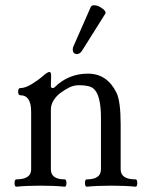

<svg xmlns="http://www.w3.org/2000/svg" viewBox="-20 -704 562 728"><path d="M35.2 0ZM379.4 -652.3 292 -513.2Q283.2 -499 272 -499Q255.9 -499 255.9 -517.1Q255.9 -522.9 258.3 -527.8L324.2 -677.7Q327.1 -684.1 336.4 -684.1Q353 -684.1 370.6 -669.9Q380.4 -662.1 380.4 -655.8Q380.4 -654.3 379.4 -652.3ZM437.5 -62Q437.5 -23.9 493.7 -23.9Q500.5 -23.9 500.5 -10Q500.5 3.9 493.7 3.9Q456.1 0 402.1 0Q348.1 0 309.1 3.9Q302.2 3.9 302.2 -10Q302.2 -23.9 309.1 -23.9Q362.8 -23.9 362.8 -62V-258.8Q362.8 -299.8 355.7 -328.4Q348.6 -356.9 333.5 -368.9Q318.4 -380.9 280.3 -380.9Q259.8 -380.9 243.2 -372.6Q226.6 -364.3 210.7 -352.8Q194.8 -341.3 183.8 -324.5Q172.9 -307.6 172.9 -288.1V-62Q172.9 -23.9 225.1 -23.9Q231.9 -23.9 231.9 -10Q231.9 3.9 225.1 3.9Q187.5 0 134 0Q80.6 0 42 3.9Q35.2 3.9 35.2 -10Q35.2 -23.9 42 -23.9Q98.1 -23.9 98.1 -62V-280.3Q98.1 -342.8 57.1 -342.8Q48.8 -342.8 48.8 -356.4Q48.8 -370.1 57.1 -370.1Q75.7 -370.1 99.9 -384.8Q124 -399.4 142.1 -415.3Q160.2 -431.2 167.5 -431.2Q174.3 -431.2 173.8 -416L172.9 -380.4Q172.4 -370.1 179.7 -370.1Q183.6 -370.1 187 -373Q239.3 -424.8 313.5 -424.8Q385.7 -424.8 421.4 -353Q437.5 -320.8 437.5 -231.9Z"/></svg>

Font: Junicode
Style: Regular
Weight: 400
Designer: Peter S. Baker
Foundry: Briery Creek Software
Version: Version 0.7.2